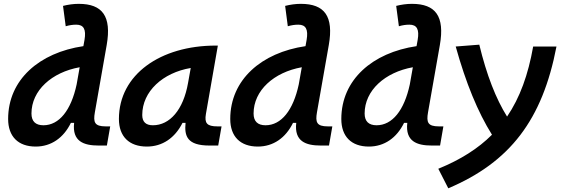

<svg xmlns="http://www.w3.org/2000/svg" viewBox="-20 -763 2970 1013"><path d="M168.5 10.3C250 10.3 315.4 -35.6 354 -114.7H371.1C359.9 -17.1 421.4 4.9 500.5 4.9H543.9L561.5 -96.2H537.6C479 -96.2 471.2 -117.7 480.5 -170.4L543 -525.9C569.3 -676.8 521 -742.7 395.5 -742.7C367.7 -742.7 339.8 -738.8 312.5 -731.9L326.7 -624.5C346.7 -630.4 364.3 -632.8 382.3 -632.8C421.4 -632.8 435.5 -608.4 425.8 -552.2L419.9 -519.5C187.5 -485.4 22.9 -342.3 22.9 -135.3C22.9 -43 75.7 10.3 168.5 10.3ZM384.3 -317.4C355 -180.7 292 -102.1 209 -102.1C167.5 -102.1 146 -123 146 -164.1C146 -286.1 253.4 -381.8 400.4 -408.2Z M754.9 10.3C836.4 10.3 902.8 -34.7 942.9 -114.7H959C952.1 -44.9 967.3 4.9 1085.4 4.9H1131.3L1148.9 -96.2H1127C1071.8 -96.2 1058.1 -113.3 1066.4 -161.6L1129.4 -522.5H1118.2C827.1 -522.5 607.4 -370.1 607.4 -135.3C607.4 -43 661.1 10.3 754.9 10.3ZM786.6 -102.1C749.5 -102.1 730.5 -120.1 730.5 -156.2C730.5 -281.2 839.4 -379.4 986.3 -404.3L972.2 -325.7C947.3 -183.1 875.5 -102.1 786.6 -102.1Z M1340.3 10.3C1421.9 10.3 1487.3 -35.6 1525.9 -114.7H1543C1531.7 -17.1 1593.3 4.9 1672.4 4.9H1715.8L1733.4 -96.2H1709.5C1650.9 -96.2 1643.1 -117.7 1652.3 -170.4L1714.8 -525.9C1741.2 -676.8 1692.9 -742.7 1567.4 -742.7C1539.6 -742.7 1511.7 -738.8 1484.4 -731.9L1498.5 -624.5C1518.6 -630.4 1536.1 -632.8 1554.2 -632.8C1593.3 -632.8 1607.4 -608.4 1597.7 -552.2L1591.8 -519.5C1359.4 -485.4 1194.8 -342.3 1194.8 -135.3C1194.8 -43 1247.6 10.3 1340.3 10.3ZM1556.2 -317.4C1526.9 -180.7 1463.9 -102.1 1380.9 -102.1C1339.4 -102.1 1317.9 -123 1317.9 -164.1C1317.9 -286.1 1425.3 -381.8 1572.3 -408.2Z M1926.3 10.3C2007.8 10.3 2073.2 -35.6 2111.8 -114.7H2128.9C2117.7 -17.1 2179.2 4.9 2258.3 4.9H2301.8L2319.3 -96.2H2295.4C2236.8 -96.2 2229 -117.7 2238.3 -170.4L2300.8 -525.9C2327.1 -676.8 2278.8 -742.7 2153.3 -742.7C2125.5 -742.7 2097.7 -738.8 2070.3 -731.9L2084.5 -624.5C2104.5 -630.4 2122.1 -632.8 2140.1 -632.8C2179.2 -632.8 2193.4 -608.4 2183.6 -552.2L2177.7 -519.5C1945.3 -485.4 1780.8 -342.3 1780.8 -135.3C1780.8 -43 1833.5 10.3 1926.3 10.3ZM2142.1 -317.4C2112.8 -180.7 2049.8 -102.1 1966.8 -102.1C1925.3 -102.1 1903.8 -123 1903.8 -164.1C1903.8 -286.1 2011.2 -381.8 2158.2 -408.2Z M2345.2 230.5C2671.4 92.3 2841.8 -131.3 2916 -517.6H2793C2766.6 -368.2 2723.1 -247.6 2655.3 -147.9C2596.2 -242.2 2547.4 -367.7 2508.8 -527.3L2384.3 -517.6C2438 -325.2 2501 -171.4 2575.7 -52.2C2502.4 21 2409.7 79.6 2292.5 127.4Z"/></svg>

Font: Cascadia Mono PL SemiBold
Style: Italic
Weight: 600
Italic angle: -10°
Monospace: yes
Designer: Aaron Bell
Foundry: Saja Typeworks
Version: Version 2404.023